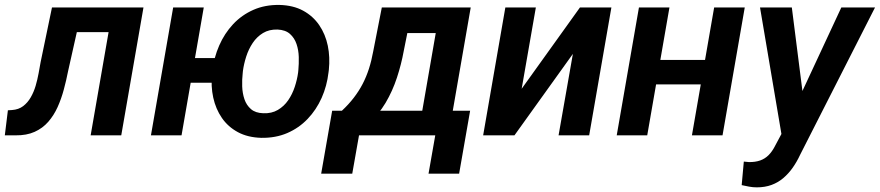

<svg xmlns="http://www.w3.org/2000/svg" viewBox="-56 -559 3634 793"><path d="M441.9 -528.3 424.3 -426.3H172.4L189.9 -528.3ZM536.6 -528.3 444.8 0H318.4L410.2 -528.3ZM158.7 -528.3H284.2L225.1 -264.6Q217.8 -227.1 207.5 -189Q197.3 -150.9 181.9 -116.7Q166.5 -82.5 143.3 -55.9Q120.1 -29.3 86.9 -14.4Q53.7 0.5 8.3 0H-36.1L-23.4 -103.5L-6.8 -104.5Q21 -106.4 39.8 -120.8Q58.6 -135.3 71 -157Q83.5 -178.7 91.1 -204.3Q98.6 -230 103.3 -255.6Q107.9 -281.2 111.8 -302.7Z M918.9 -319.3 901.4 -217.3H624.5L642.1 -319.3ZM785.6 -528.3 693.8 0H567.4L659.2 -528.3ZM819.8 -254.9 820.8 -265.6Q827.6 -321.3 849.4 -371.1Q871.1 -420.9 906.7 -459Q942.4 -497.1 990.5 -518.3Q1038.6 -539.6 1098.6 -538.6Q1155.3 -537.1 1196 -514.9Q1236.8 -492.7 1262.5 -455.1Q1288.1 -417.5 1297.9 -370.1Q1307.6 -322.8 1302.2 -270.5L1300.8 -259.8Q1294.4 -204.1 1272.5 -154.8Q1250.5 -105.5 1214.6 -67.9Q1178.7 -30.3 1130.6 -9.5Q1082.5 11.2 1023.4 10.3Q967.3 8.8 926.5 -13.2Q885.7 -35.2 860.4 -72Q835 -108.9 824.7 -156Q814.5 -203.1 819.8 -254.9ZM947.3 -266.1 946.3 -255.4Q943.4 -230.5 944.3 -202.1Q945.3 -173.8 953.6 -149.2Q961.9 -124.5 980.5 -108.4Q999 -92.3 1031.2 -91.3Q1065.9 -89.8 1091.6 -105Q1117.2 -120.1 1134.3 -145Q1151.4 -169.9 1161.4 -200.2Q1171.4 -230.5 1175.3 -259.8L1176.3 -270Q1178.7 -294.9 1178 -323.5Q1177.2 -352.1 1168.7 -377.2Q1160.2 -402.3 1141.6 -418.9Q1123 -435.5 1090.3 -437Q1055.7 -438 1030.3 -422.6Q1004.9 -407.2 987.8 -381.6Q970.7 -356 960.9 -325.4Q951.2 -294.9 947.3 -266.1Z M1521 -528.3H1647.5L1611.3 -347.2Q1601.6 -293.9 1583.5 -238.5Q1565.4 -183.1 1536.4 -134Q1507.3 -85 1464.8 -49.6Q1422.4 -14.2 1363.8 0H1329.1L1340.8 -100.1L1355.5 -101.1Q1383.8 -127.4 1405 -155Q1426.3 -182.6 1441.7 -212.2Q1457 -241.7 1467.8 -275.1Q1478.5 -308.6 1485.4 -346.7ZM1554.7 -528.3H1888.2L1796.4 0H1670.4L1743.7 -422.4H1536.1ZM1315.9 -101.6H1885.7L1840.3 158.2H1713.9L1741.7 0H1426.8L1398.9 158.2H1270.5Z M2098.6 -192.4 2339.4 -528.3H2469.2L2377.4 0H2251L2310.1 -336.4L2068.8 0H1939.5L2031.2 -528.3H2157.2Z M2895.5 -311.5 2877.4 -210.4H2613.3L2631.3 -311.5ZM2709 -528.3 2617.2 0H2491.2L2583 -528.3ZM3020 -528.3 2928.2 0H2801.8L2893.6 -528.3Z M3203.1 -64.9 3418.9 -528.3H3558.1L3248.5 80.6Q3235.4 108.9 3218.3 133.3Q3201.2 157.7 3179.4 176.3Q3157.7 194.8 3130.6 204.8Q3103.5 214.8 3069.8 214.8Q3053.7 214.8 3038.1 211.9Q3022.5 209 3007.3 205.6L3016.1 108.4Q3021.5 108.9 3026.9 109.4Q3032.2 109.9 3037.1 110.4Q3063.5 110.8 3083.5 103.8Q3103.5 96.7 3118.4 81.8Q3133.3 66.9 3145 43.9ZM3214.4 -528.3 3264.6 -132.8 3260.7 -1.5 3174.8 14.2 3083 -528.3Z"/></svg>

Font: Roboto SemiBold
Style: Italic
Weight: 600
Designer: Christian Robertson
Foundry: Google
Version: Version 3.009; 2024